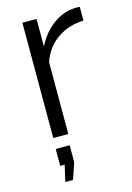

<svg xmlns="http://www.w3.org/2000/svg" viewBox="-112 -582 575 838"><g transform="rotate(-15 175.5 -162.5)"><path d="M335 -461Q267 -459 215.5 -423Q164 -387 143 -324V0H75V-521H139V-396Q166 -451 210.5 -485Q255 -519 305 -523Q315 -524 322 -524Q329 -524 335 -523ZM76 199 93 125H73V49H136V125L111 199Z"/></g></svg>

Font: Raleway
Style: Regular
Weight: 400
Designer: Matt McInerney, Pablo Impallari, Rodrigo Fuenzalida
Foundry: Matt McInerney, Pablo Impallari, Rodrigo Fuenzalida
Version: Version 4.101;RELEASE